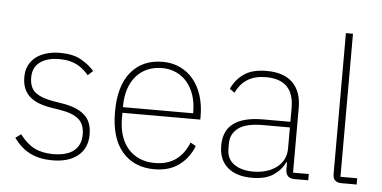

<svg xmlns="http://www.w3.org/2000/svg" viewBox="-51 -838 1884 948"><g transform="rotate(5 891.0 -364.0)"><path d="M237 12Q174 12 127.5 -11Q81 -34 46 -83L73 -103Q107 -58 145.5 -38.5Q184 -19 238 -19Q306 -19 341 -47Q376 -75 376 -128Q376 -179 346.5 -204Q317 -229 256 -239L213 -246Q179 -251 151.5 -261Q124 -271 104.5 -287.5Q85 -304 74.5 -328Q64 -352 64 -386Q64 -419 76.5 -444Q89 -469 111.5 -486Q134 -503 164.5 -511.5Q195 -520 230 -520Q294 -520 334 -497.5Q374 -475 400 -445L375 -422Q364 -435 350.5 -447Q337 -459 320 -468.5Q303 -478 280.5 -483.5Q258 -489 229 -489Q169 -489 133.5 -463Q98 -437 98 -387Q98 -336 128 -312.5Q158 -289 219 -279L262 -272Q333 -261 371.5 -228.5Q410 -196 410 -131Q410 -63 364 -25.5Q318 12 237 12Z M743 12Q642 12 583.5 -56Q525 -124 525 -254Q525 -383 582 -451.5Q639 -520 739 -520Q786 -520 824.5 -502Q863 -484 890.5 -451Q918 -418 933 -371.5Q948 -325 948 -268V-252H562V-225Q562 -178 574 -140Q586 -102 609.5 -75Q633 -48 666.5 -33.5Q700 -19 743 -19Q864 -19 910 -135L937 -120Q914 -60 865 -24Q816 12 743 12ZM739 -489Q697 -489 664.5 -474.5Q632 -460 609 -433Q586 -406 574 -368Q562 -330 562 -284V-280H910V-286Q910 -332 897.5 -369.5Q885 -407 862.5 -433.5Q840 -460 808.5 -474.5Q777 -489 739 -489Z M1436 0Q1395 0 1393 -42V-79H1389Q1371 -40 1332 -14Q1293 12 1227 12Q1148 12 1105 -26Q1062 -64 1062 -133Q1062 -166 1072 -193Q1082 -220 1105.5 -239.5Q1129 -259 1166.5 -269.5Q1204 -280 1259 -280H1392V-348Q1392 -420 1357 -454.5Q1322 -489 1253 -489Q1146 -489 1105 -399L1080 -416Q1101 -463 1142 -491.5Q1183 -520 1254 -520Q1339 -520 1383 -476.5Q1427 -433 1427 -352V-31H1505V0ZM1230 -19Q1263 -19 1292.5 -27.5Q1322 -36 1344 -52Q1366 -68 1379 -92Q1392 -116 1392 -148V-252H1259Q1175 -252 1137 -223.5Q1099 -195 1099 -148V-120Q1099 -70 1135.5 -44.5Q1172 -19 1230 -19Z M1670 0Q1627 0 1627 -42V-740H1662V-31H1745V0Z"/></g></svg>

Font: IBM Plex Sans Hebrew ExtLt
Style: Regular
Weight: 200
Designer: Mike Abbink, Paul van der Laan, Pieter van Rosmalen, Yanek Iontef
Foundry: Bold Monday
Version: Version 1.3